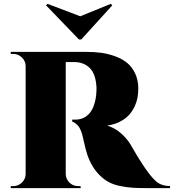

<svg xmlns="http://www.w3.org/2000/svg" viewBox="-20 -967 894 987"><path d="M397.9 -764.2 557.1 -939.5 549.8 -947.3 392.6 -883.3 224.1 -947.3 216.8 -939.5 385.7 -764.2ZM35.2 -700.2H425.8Q465.3 -700.2 500.2 -695.6Q535.2 -690.9 571 -678Q606.9 -665 632.6 -644.5Q658.2 -624 674.6 -589.8Q690.9 -555.7 690.9 -511.2Q690.9 -486.8 686.5 -463.9Q682.1 -440.9 670.7 -417Q659.2 -393.1 641.6 -374.3Q624 -355.5 595.7 -341.1Q567.4 -326.7 531.2 -321.3Q570.3 -309.6 601.6 -282.2Q632.8 -254.9 652.8 -221.2Q653.3 -220.2 662.8 -203.9Q672.4 -187.5 683.1 -169.2Q693.8 -150.9 709.5 -127Q725.1 -103 737.8 -85.9Q771 -40.5 794.2 -25.9Q817.4 -11.2 854 -10.3V0H729Q688 0 659.7 -2Q631.3 -3.9 598.9 -10.5Q566.4 -17.1 542.7 -29.1Q519 -41 496.1 -62.5Q473.1 -84 455.1 -114.3Q439 -141.6 429.4 -170.2Q419.9 -198.7 413.1 -231Q406.2 -263.2 402.8 -274.9Q393.1 -307.6 380.6 -321.5Q368.2 -335.4 351.1 -342.3V-352.1H367.2Q410.2 -352.1 438 -382.3Q465.8 -412.6 474.1 -475.1Q476.6 -504.4 476.1 -516.1Q472.7 -585.9 441.9 -616.9Q411.1 -647.9 361.8 -647.9H317.9V-72.8Q318.4 -46.9 336.9 -28.6Q355.5 -10.3 381.8 -10.3H394.5V0H35.2V-10.3H47.9Q73.7 -10.3 92.5 -28.3Q111.3 -46.4 111.8 -72.3V-627.4Q111.3 -653.3 92.5 -671.6Q73.7 -689.9 47.9 -689.9H35.2Z"/></svg>

Font: Cinzel Black
Style: Regular
Weight: 900
Designer: Natanael Gama
Version: Version 1.001;PS 001.001;hotconv 1.0.56;makeotf.lib2.0.21325